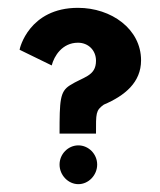

<svg xmlns="http://www.w3.org/2000/svg" viewBox="-20 -470 409 490"><path d="M245 -203C299 -226 340 -260 340 -316C340 -396 264 -450 179 -450C54 -450 30 -346 30 -343L112 -303C118 -327 139 -361 179 -361C205 -361 225 -342 225 -315C225 -275 192 -274 158 -252C133 -236 132 -214 132 -129H225C225 -181 224 -188 245 -203ZM132 -50C132 -23 154 0 180 0C206 0 228 -23 228 -50C228 -77 206 -99 180 -99C154 -99 132 -77 132 -50Z"/></svg>

Font: Hussar Tani
Style: Bold
Weight: 700
Foundry: Cannot Into Space Fonts
Version: Version 0.92